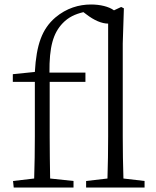

<svg xmlns="http://www.w3.org/2000/svg" viewBox="-20 -834 695 854"><path d="M529 -40C527 -99 526 -169 526 -227V-641L531 -797L519 -803L487 -788C464 -805 425 -814 385 -814C331 -814 276 -798 226 -756C167 -705 142 -636 135 -514L37 -504V-470H135V-227C135 -164 134 -102 132 -40L38 -29L41 0H307V-29L203 -40C202 -103 201 -164 201 -227V-470H360V-511H200C199 -625 216 -686 259 -731C285 -758 314 -771 351 -780L363 -771C399 -743 433 -729 461 -729V-227C461 -169 460 -99 458 -40L363 -29V0H623V-29Z"/></svg>

Font: Noto Serif CJK JP Light
Style: Regular
Weight: 300
Designer: Ryoko NISHIZUKA 西塚涼子 (kana & ideographs); Frank Grießhammer (Latin, Greek & Cyrillic); Wenlong ZHANG 张文龙 (bopomofo); San
Foundry: Adobe Systems Incorporated
Version: Version 1.001;PS 1.001;hotconv 16.6.54;makeotf.lib2.5.65590